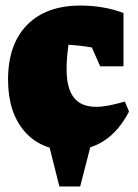

<svg xmlns="http://www.w3.org/2000/svg" viewBox="-20 -528 496 692"><path d="M231 14Q128 14 68.5 -54.5Q9 -123 9 -241Q9 -368 77.5 -438Q146 -508 270 -508Q309 -508 349 -501.5Q389 -495 425 -481V-289H341L311 -357Q270 -364 227 -367Q220 -320 220 -279Q220 -210 246 -176.5Q272 -143 327 -143Q348 -143 373.5 -148Q399 -153 430 -162L445 -126Q373 14 231 14ZM194 144 149 -35H315L269 144Z"/></svg>

Font: Piazzolla Black
Style: Regular
Weight: 900
Designer: Juan Pablo del Peral
Foundry: Huerta Tipografica
Version: Version 1.330